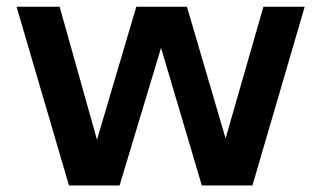

<svg xmlns="http://www.w3.org/2000/svg" viewBox="-20 -566 980 586"><path d="M190.5 0 30.5 -545.5H162L276 -139.5L396 -545.5H550.5L668.5 -143.5L784 -545.5H910L750.5 0H596L471.5 -420L345 0Z"/></svg>

Font: Encode Sans SmExp SmBold
Style: Regular
Weight: 600
Width: 6
Designer: Multiple Designers
Foundry: Impallari Type
Version: Version 3.002; ttfautohint (v1.8.3) -l 8 -r 50 -G 200 -x 14 